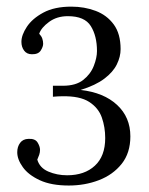

<svg xmlns="http://www.w3.org/2000/svg" viewBox="-20 -558 458 590"><path d="M191.4 12.1Q137.5 12.1 102.3 -4.2Q67.1 -20.5 50.1 -44.4Q33 -68.2 33 -90.2Q33 -107.1 41.8 -119Q50.6 -130.9 67.5 -131.3Q88 -132.4 95.5 -120.1Q103 -107.8 103 -97.5Q103 -89.8 100.5 -82.3Q97.9 -74.8 94.6 -67.5Q101.9 -42.2 128.5 -30.8Q155.1 -19.4 186.3 -19.4Q239.8 -19.4 271.5 -48.8Q303.3 -78.1 303.3 -133.8Q303.3 -166.9 293 -196.6Q282.7 -226.3 254.1 -244.8Q225.5 -263.3 170.5 -262.2Q164.3 -262.2 157.5 -261.8Q150.7 -261.5 142.6 -260.7V-294.5Q150.7 -294.5 158 -294.5Q165.4 -294.5 173.5 -294.5Q213.1 -294.5 235.8 -312.4Q258.5 -330.4 268.2 -355.5Q278 -380.6 278 -401.2Q278 -447.4 259.1 -477.8Q240.2 -508.3 188.5 -508.3Q154.7 -508.3 130.7 -490.6Q106.7 -473 100.5 -454.3Q107.4 -447 110 -439.3Q112.6 -431.6 112.6 -423.5Q112.6 -414.4 105.1 -402.6Q97.5 -390.9 78.1 -391.3Q62.3 -391.3 54.1 -402.5Q45.8 -413.6 45.8 -429.4Q45.8 -450.3 62.5 -475.6Q79.2 -500.9 113.3 -519.3Q147.4 -537.6 199.1 -537.6Q239.5 -537.6 273.9 -524.6Q308.4 -511.6 329.5 -482.9Q350.6 -454.3 350.6 -407Q350.6 -383.6 339 -360.1Q327.5 -336.6 300.7 -316.3Q273.9 -295.9 227.7 -281.6Q298.9 -273.6 339.8 -235.6Q380.6 -197.7 380.6 -139Q380.6 -88 353.9 -54.5Q327.1 -20.9 284 -4.4Q240.9 12.1 191.4 12.1Z"/></svg>

Font: Parastoo
Style: Regular
Weight: 400
Foundry: Saber Rastikerdar (saber.rastikerdar@gmail.com)
Version: Version 3.000